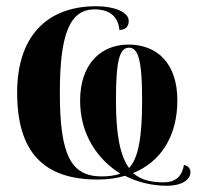

<svg xmlns="http://www.w3.org/2000/svg" viewBox="-20 -566 649 616"><path d="M516 30C561 30 591 12 591 -14C591 -26 583 -34 570 -37C564 3 539 19 506 19C463 19 431 11 407 -11C493 -45 549 -126 549 -244C549 -361 486 -423 392 -423C305 -423 237 -362 237 -243C237 -135 293 -54 366 -9C348 -2 325 0 306 0C206 0 172 -71 172 -269C172 -460 205 -536 284 -536C311 -536 358 -528 363 -470C383 -470 393 -481 393 -499C393 -528 345 -546 289 -546C127 -546 35 -446 35 -269C35 -79 119 10 293 10C326 10 354 6 381 -2C422 19 469 30 516 30ZM394 -27C365 -67 352 -135 352 -244C352 -370 363 -413 394 -413C424 -413 436 -371 436 -244C436 -121 423 -58 394 -27Z"/></svg>

Font: Noto Serif Display Condensed Extra
Style: Regular
Weight: 800
Width: 3
Designer: Monotype Design Team
Foundry: Monotype Imaging Inc.
Version: Version 1.900